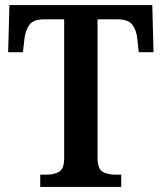

<svg xmlns="http://www.w3.org/2000/svg" viewBox="-20 -734 635 754"><path d="M138 0V-48H161Q191 -48 211.5 -59Q232 -70 232 -114V-658H153Q111 -658 95.5 -636.5Q80 -615 76 -582L70 -529H12L17 -714H578L583 -529H525L519 -582Q516 -615 500 -636.5Q484 -658 442 -658H363V-116Q363 -71 383 -59.5Q403 -48 433 -48H456V0Z"/></svg>

Font: Noto Serif Ethiopic SemiCondensed SemiBold
Style: Regular
Weight: 600
Width: 4
Designer: Monotype Design Team
Foundry: Monotype Imaging Inc.
Version: Version 2.102; ttfautohint (v1.8.4.7-5d5b)